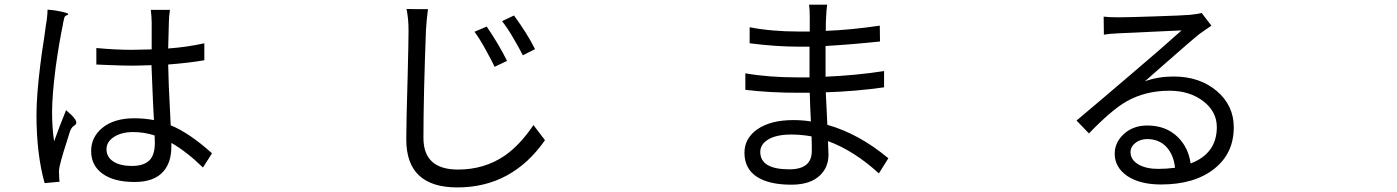

<svg xmlns="http://www.w3.org/2000/svg" viewBox="-20 -775 6040 830"><path d="M172.9 16.6Q137.7 -109.4 137.7 -278.3Q137.7 -362.3 154.3 -495.1Q159.2 -538.1 170.9 -611.3Q176.8 -653.3 178.7 -668Q185.5 -706.1 185.5 -733.4Q215.8 -731.4 246.1 -724.6Q276.4 -717.8 275.4 -713.9Q274.4 -710.9 268.6 -709Q259.8 -706.1 257.8 -697.3Q252 -674.8 251 -664.1Q235.4 -589.8 220.7 -484.4Q205.1 -362.3 205.1 -290Q205.1 -221.7 213.9 -164.1Q234.4 -221.7 265.6 -298.8Q314.5 -257.8 309.6 -242.2Q307.6 -235.4 299.8 -231.4Q288.1 -223.6 282.2 -206.1Q247.1 -97.7 239.3 -62.5Q233.4 -39.1 235.4 -21.5Q235.4 -8.8 237.3 10.7ZM562.5 11.7Q471.7 11.7 422.9 -24.4Q374 -59.6 374 -122.1Q374 -182.6 422.9 -222.7Q473.6 -263.7 560.5 -263.7Q603.5 -263.7 645.5 -255.9Q644.5 -279.3 641.6 -329.1Q636.7 -440.4 634.8 -493.2H632.8Q577.1 -491.2 548.8 -491.2Q511.7 -491.2 441.4 -494.1Q412.1 -495.1 396.5 -496.1V-567.4Q479.5 -559.6 550.8 -559.6Q579.1 -559.6 635.7 -561.5V-619.1V-676.8Q635.7 -701.2 631.8 -732.4H714.8Q710 -703.1 710 -677.7Q709 -651.4 707 -565.4Q789.1 -571.3 863.3 -587.9V-514.6Q795.9 -502.9 707 -496.1Q708 -420.9 715.8 -278.3Q716.8 -248 717.8 -233.4Q798.8 -200.2 896.5 -112.3L857.4 -50.8Q786.1 -120.1 720.7 -157.2V-140.6Q720.7 -74.2 687.5 -35.2Q647.5 11.7 562.5 11.7ZM549.8 -57.6Q604.5 -57.6 628.9 -85Q649.4 -108.4 649.4 -158.2Q649.4 -177.7 648.4 -189.5Q603.5 -204.1 555.7 -204.1Q504.9 -204.1 472.7 -183.1Q440.4 -162.1 440.4 -129.9Q440.4 -95.7 470.2 -76.7Q500 -57.6 549.8 -57.6Z M1957 35.2Q1736.3 35.2 1736.3 -171.9Q1736.3 -246.1 1742.2 -443.4Q1746.1 -597.7 1746.1 -642.6Q1746.1 -695.3 1737.3 -736.3L1783.2 -735.4H1830.1Q1824.2 -692.4 1821.3 -642.6Q1810.5 -355.5 1810.5 -178.7Q1810.5 -42 1960 -42Q2073.2 -42 2161.1 -101.6Q2227.5 -147.5 2286.1 -234.4L2335.9 -168.9Q2193.4 35.2 1957 35.2ZM2118.2 -486.3Q2106.4 -511.7 2077.1 -564.5Q2053.7 -607.4 2031.2 -637.7L2084 -660.2Q2136.7 -583 2171.9 -511.7ZM2240.2 -536.1Q2220.7 -574.2 2197.3 -613.3Q2176.8 -649.4 2150.4 -683.6L2202.1 -708Q2259.8 -628.9 2293 -562.5Z M3401.4 23.4Q3302.7 23.4 3250.5 -11.7Q3198.2 -46.9 3198.2 -114.3Q3198.2 -177.7 3254.9 -216.8Q3312.5 -255.9 3409.2 -255.9Q3449.2 -255.9 3485.4 -250Q3481.4 -329.1 3480.5 -374Q3456.1 -374 3430.7 -374Q3306.6 -374 3202.1 -386.7V-458Q3302.7 -440.4 3430.7 -440.4Q3455.1 -440.4 3479.5 -440.4V-453.1V-573.2Q3457 -573.2 3434.6 -573.2Q3335.9 -573.2 3220.7 -587.9V-657.2Q3315.4 -638.7 3433.6 -638.7Q3457 -638.7 3480.5 -638.7V-700.2Q3480.5 -736.3 3477.5 -754.9H3555.7Q3552.7 -735.4 3550.8 -693.4Q3549.8 -681.6 3549.8 -641.6Q3657.2 -645.5 3783.2 -664.1L3784.2 -595.7Q3666 -583 3548.8 -576.2V-514.6V-453.1V-443.4Q3682.6 -449.2 3801.8 -467.8V-397.5Q3677.7 -379.9 3549.8 -376Q3550.8 -349.6 3553.7 -295.9Q3555.7 -254.9 3556.6 -235.4Q3692.4 -197.3 3820.3 -90.8L3779.3 -25.4Q3672.9 -123 3559.6 -165Q3559.6 -162.1 3559.6 -157.2Q3561.5 -118.2 3561.5 -106.4Q3561.5 -52.7 3525.4 -17.6Q3483.4 23.4 3401.4 23.4ZM3392.6 -43Q3489.3 -43 3489.3 -122.1Q3489.3 -129.9 3489.3 -147.5Q3488.3 -171.9 3488.3 -185.5Q3443.4 -193.4 3400.4 -193.4Q3335.9 -193.4 3300.8 -171.9Q3266.6 -151.4 3266.6 -118.2Q3266.6 -43 3392.6 -43Z M4999 22.5Q4907.2 22.5 4852.5 -14.6Q4798.8 -51.8 4798.8 -110.4Q4798.8 -159.2 4837.9 -195.3Q4877.9 -232.4 4939.5 -232.4Q5020.5 -232.4 5071.3 -182.6Q5117.2 -137.7 5127 -68.4Q5240.2 -111.3 5240.2 -225.6Q5240.2 -293 5181.2 -337.9Q5122.1 -382.8 5035.2 -382.8Q4930.7 -382.8 4848.6 -335.9Q4783.2 -297.9 4687.5 -198.2L4633.8 -253.9Q4737.3 -340.8 4878.9 -461.9Q4986.3 -552.7 5087.9 -643.6Q4882.8 -634.8 4812.5 -630.9Q4771.5 -628.9 4752 -625L4751 -703.1Q4770.5 -700.2 4814.5 -700.2Q4857.4 -700.2 4969.7 -704.1Q5092.8 -708 5125 -710.9Q5161.1 -714.8 5174.8 -718.8L5216.8 -664.1Q5200.2 -653.3 5166 -628.9Q5133.8 -603.5 4995.1 -481.4Q4948.2 -440.4 4929.7 -423.8Q4987.3 -444.3 5052.7 -444.3Q5166 -444.3 5239.7 -381.8Q5313.5 -319.3 5313.5 -224.6Q5313.5 -111.3 5228 -44.4Q5142.6 22.5 4999 22.5ZM4987.3 -44.9Q5023.4 -44.9 5059.6 -49.8Q5053.7 -105.5 5022.5 -139.6Q4990.2 -173.8 4939.5 -173.8Q4909.2 -173.8 4888.2 -157.2Q4867.2 -140.6 4867.2 -117.2Q4867.2 -84 4902.3 -63.5Q4935.5 -44.9 4987.3 -44.9Z"/></svg>

Font: Bpmf GenSeki Gothic R
Style: R
Weight: 400
Foundry: But Ko
Version: Version 1.320